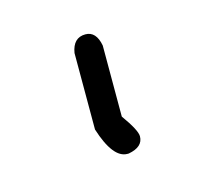

<svg xmlns="http://www.w3.org/2000/svg" viewBox="-44 -55 280 270"><g transform="rotate(-15 95.5 80.0)"><path d="M99.1 -8.8Q114.7 -8.8 118.7 12.7V116.2Q136.2 140.6 136.2 149.4Q136.2 165 114.7 168.9H112.8Q91.8 168.9 77.6 124V12.7Q81.1 -8.8 99.1 -8.8Z"/></g></svg>

Font: CEF Fonts CJK
Style: Regular
Weight: 400
Designer: PartyBoss (派对大魔王)
Version: Release 2.25